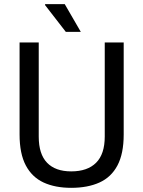

<svg xmlns="http://www.w3.org/2000/svg" viewBox="-20 -890 688 922"><path d="M322 12Q245 12 189.5 -13.5Q134 -39 104 -95.5Q74 -152 74 -244V-686H166V-234Q166 -150 206 -108.5Q246 -67 322 -67Q400 -67 441.5 -108.5Q483 -150 483 -234V-686H574V-244Q574 -152 544 -95.5Q514 -39 457.5 -13.5Q401 12 322 12ZM368 -737H296L196 -866L197 -870H291Z"/></svg>

Font: Archivo SemiCondensed
Style: Regular
Weight: 400
Width: 4
Designer: Hector Gatti
Foundry: Omnibus-Type
Version: Version 2.001